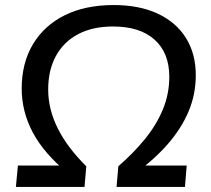

<svg xmlns="http://www.w3.org/2000/svg" viewBox="-20 -741 836 761"><path d="M431 -721Q532 -721 605 -687Q678 -653 717 -590.5Q756 -528 756 -443Q756 -367 727.5 -299.5Q699 -232 645.5 -170.5Q592 -109 516 -54L529 -85H720L713 0H442L449 -82Q507 -132 553 -188Q599 -244 625 -306Q651 -368 651 -437Q651 -531 593 -583.5Q535 -636 428 -636Q347 -636 289.5 -605.5Q232 -575 201.5 -519Q171 -463 171 -386Q171 -308 209 -232Q247 -156 322 -82L315 0H43L51 -85H243L250 -54Q155 -132 110.5 -215Q66 -298 66 -390Q66 -491 110.5 -565.5Q155 -640 236.5 -680.5Q318 -721 431 -721Z"/></svg>

Font: Muli SemiBold
Style: Italic
Weight: 600
Italic angle: -4.541°
Designer: Vernon Adams
Foundry: Vernon Adams
Version: Version 2.100; ttfautohint (v1.8.1.43-b0c9)